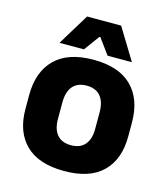

<svg xmlns="http://www.w3.org/2000/svg" viewBox="-106 -770 758 867"><g transform="rotate(15 273.0 -336.5)"><path d="M273.5 14Q154.5 14 93.8 -45.2Q33 -104.5 33 -212V-276.5Q33 -385.5 94 -445.8Q155 -506 273.5 -506Q392 -506 452.8 -445.8Q513.5 -385.5 513.5 -276.5V-212Q513.5 -104.5 453 -45.2Q392.5 14 273.5 14ZM273.5 -106.5Q316 -106.5 338.2 -132.2Q360.5 -158 360.5 -205.5V-283Q360.5 -333 338.2 -359Q316 -385 273.5 -385Q231 -385 208.8 -359Q186.5 -333 186.5 -283V-205.5Q186.5 -158 208.8 -132.2Q231 -106.5 273.5 -106.5ZM194 -687H353L441.5 -542V-540H329L276 -612.5H271.5L218.5 -540H105.5V-542Z"/></g></svg>

Font: Anek Telugu
Style: Bold
Weight: 700
Designer: Omkar Bhoir (Telugu), Yesha Goshar (Latin)
Foundry: Ek Type
Version: Version 1.003